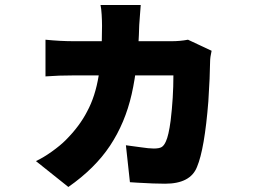

<svg xmlns="http://www.w3.org/2000/svg" viewBox="-20 -659 1040 764"><path d="M537 -600 534 -559Q530 -399 504 -284.5Q478 -170 418 -79.5Q358 11 252 85L123 -18Q153 -32 186.5 -56Q220 -80 241 -101Q297 -157 327 -216Q359 -275 372.5 -357Q386 -439 386 -556Q386 -576 384.5 -601Q383 -626 380 -639H540ZM816 -413 814 -345Q813 -322 809 -255Q794 -66 764 5Q738 72 637 72Q594 72 528 68L497 66L481 -81L540 -73Q573 -68 592 -68Q614 -68 623.5 -74Q633 -80 640 -96Q651 -119 659 -179Q670 -270 670 -359H275Q213 -359 161 -355V-501Q220 -495 275 -495H662Q697 -495 728 -501L822 -457Q816 -431 816 -413Z"/></svg>

Font: Merged Yaku Han JP Black
Style: Regular
Weight: 900
Designer: Ryoko NISHIZUKA 西塚涼子 (kana, bopomofo & ideographs); Paul D. Hunt (Latin, Greek & Cyrillic); Sandoll Communications 산돌커뮤니
Foundry: Adobe
Version: Version 2.004